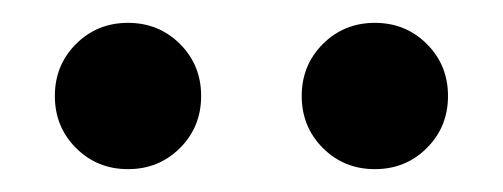

<svg xmlns="http://www.w3.org/2000/svg" viewBox="-20 -760 440 168"><path d="M92 -612Q65 -612 46.5 -630.5Q28 -649 28 -676Q28 -703 46.5 -721.5Q65 -740 92 -740Q119 -740 137.5 -721.5Q156 -703 156 -676Q156 -649 137.5 -630.5Q119 -612 92 -612ZM308 -612Q281 -612 262.5 -630.5Q244 -649 244 -676Q244 -703 262.5 -721.5Q281 -740 308 -740Q335 -740 353.5 -721.5Q372 -703 372 -676Q372 -649 353.5 -630.5Q335 -612 308 -612Z"/></svg>

Font: Source Serif 4 Caption
Style: Regular
Weight: 400
Designer: Frank Grießhammer
Foundry: Adobe Systems Incorporated
Version: Version 4.004;hotconv 1.0.117;makeotfexe 2.5.65602